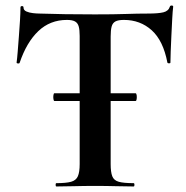

<svg xmlns="http://www.w3.org/2000/svg" viewBox="-20 -674 672 694"><path d="M176.5 -309Q174.3 -309 173.1 -316Q172 -323 173.1 -330Q174.3 -337 176.5 -337H469.6Q473 -337 474 -330Q475 -323 474 -316Q473 -309 470 -309ZM222 -602Q161 -602 118.5 -561.5Q76 -521 51 -447Q50 -444 45 -444.5Q40 -445 40 -448Q42 -462 44 -487.5Q46 -513 48.3 -543.1Q50.6 -573.2 52.3 -601Q54 -628.8 54 -647Q54 -652 59.5 -652Q65 -652 65 -647Q65 -637 75.4 -632.5Q85.7 -628 99.4 -626.5Q113 -625 122 -625Q208 -622 323 -622Q393 -622 434.8 -623.5Q476.7 -625 516 -625Q552 -625 570.5 -629.5Q589 -634 594 -650Q595 -654 600.5 -654Q606 -654 606 -650Q604 -634 602.5 -605.5Q601 -577 599.5 -545.5Q598 -514 597 -487.7Q596 -461.4 596 -448Q596 -445 591 -445Q586 -445 585 -448Q570 -527 528.5 -564.5Q487 -602 428 -602Q407.5 -602 397.2 -596.5Q387 -591 383.5 -578Q380 -565 380 -542V-81Q380 -52 385.8 -37Q391.5 -22 409.2 -17Q426.8 -12 463 -12Q466 -12 466 -6Q466 0 463 0Q435 0 400 -1Q365 -2 322.9 -2Q283 -2 248 -1Q213.1 0 184 0Q181 0 181 -6Q181 -12 184 -12Q219.1 -12 237 -17Q255 -22 261.5 -37Q268 -52 268 -81V-544Q268 -566 264.5 -578.5Q261 -591 251.1 -596.5Q241.3 -602 222 -602Z"/></svg>

Font: Cormorant Garamond Light
Style: Regular
Weight: 300
Designer: Christian Thalmann (Catharsis Fonts)
Foundry: Catharsis Fonts
Version: Version 4.001